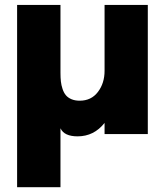

<svg xmlns="http://www.w3.org/2000/svg" viewBox="-20 -551 678 789"><path d="M409.7 0V-45.9Q366.2 9.3 298.8 9.3Q243.7 9.3 228.5 -23.9V218.3H50.3V-530.8H228.5V-252Q228.5 -231.9 230.2 -216.3Q231.9 -200.7 237.1 -185.3Q242.2 -169.9 250.7 -159.7Q259.3 -149.4 273.7 -143.3Q288.1 -137.2 307.6 -137.2Q355 -137.2 382.3 -173.1Q409.7 -209 409.7 -259.8V-530.8H587.4V0Z"/></svg>

Font: Epilogue ExtraBold
Style: Regular
Weight: 800
Designer: Tyler Finck
Foundry: Etcetera Type Co
Version: Version 2.112